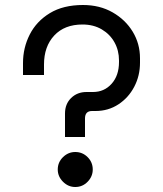

<svg xmlns="http://www.w3.org/2000/svg" viewBox="-20 -734 652 768"><path d="M240 -186V-280Q240 -318 264.5 -342Q289 -366 326 -366H352Q397 -366 426.5 -399Q456 -432 456 -486V-492Q456 -532 438 -564.5Q420 -597 387 -616.5Q354 -636 310 -636Q238 -636 197 -592Q156 -548 156 -476V-434H72V-482Q72 -543 99 -596Q126 -649 179.5 -681.5Q233 -714 312 -714Q379 -714 430.5 -684.5Q482 -655 511 -607Q540 -559 540 -501V-483Q540 -431 517 -387Q494 -343 453.5 -316.5Q413 -290 362 -290H348Q320 -290 320 -260V-186ZM281 14Q253 14 232 -7Q211 -28 211 -56Q211 -85 232 -105.5Q253 -126 281 -126Q310 -126 330.5 -105.5Q351 -85 351 -56Q351 -28 330.5 -7Q310 14 281 14Z"/></svg>

Font: Space Mono
Style: Regular
Weight: 400
Monospace: yes
Designer: Colophon Foundry + Benjamin Critton
Foundry: Colophon Foundry & Benjamin Critton
Version: Version 1.003; ttfautohint (v1.8.4.7-5d5b)